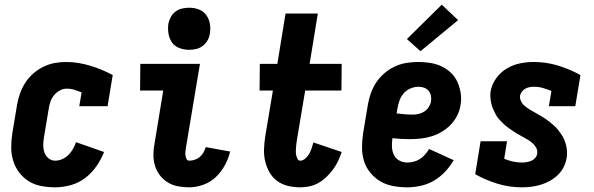

<svg xmlns="http://www.w3.org/2000/svg" viewBox="-20 -793 2540 821"><path d="M216 8Q186 8 156.5 2.5Q127 -3 103 -18Q79 -33 62 -55.5Q45 -78 36.5 -105.5Q28 -133 28 -163.5Q28 -194 33 -225L53 -345Q57 -369 65.5 -393Q74 -417 88 -439Q102 -461 122 -478.5Q142 -496 165.5 -507.5Q189 -519 213.5 -523.5Q238 -528 263 -528Q290 -528 316.5 -523.5Q343 -519 367.5 -511.5Q392 -504 416 -494Q440 -484 462 -472L440 -339H319L329 -398Q314 -404 298.5 -409Q283 -414 266 -414Q250 -414 235.5 -406Q221 -398 210.5 -385Q200 -372 195 -356.5Q190 -341 188 -326L168 -206Q165 -189 165 -172.5Q165 -156 170 -141Q175 -126 187.5 -116Q200 -106 216 -106Q231 -106 246 -112.5Q261 -119 272.5 -130.5Q284 -142 292 -156Q300 -170 305 -185L425 -143Q413 -112 392.5 -82.5Q372 -53 344.5 -32Q317 -11 283 -1.5Q249 8 216 8Z M789 8Q764 8 740.5 3.5Q717 -1 697.5 -13Q678 -25 664 -43Q650 -61 643 -83.5Q636 -106 636 -130.5Q636 -155 641 -180L678 -406H579L580 -520H835L775 -161Q774 -153 773 -145Q772 -137 773 -129Q774 -121 777.5 -113.5Q781 -106 789 -106Q801 -106 813 -110Q825 -114 834.5 -122Q844 -130 850 -141Q856 -152 860 -164L964 -145Q957 -115 941.5 -86.5Q926 -58 903 -36Q880 -14 849.5 -3Q819 8 789 8ZM789 -580Q767 -580 747 -587.5Q727 -595 715.5 -611.5Q704 -628 700.5 -649Q697 -670 700 -692Q703 -707 710.5 -720.5Q718 -734 730.5 -743.5Q743 -753 758.5 -756.5Q774 -760 789 -760Q811 -760 830.5 -752.5Q850 -745 862 -728.5Q874 -712 877.5 -691Q881 -670 877 -648Q875 -633 867 -619.5Q859 -606 846.5 -596.5Q834 -587 819 -583.5Q804 -580 789 -580Z M1264 8Q1237 8 1211.5 2Q1186 -4 1165.5 -19Q1145 -34 1132.5 -56Q1120 -78 1114 -103Q1108 -128 1109 -155Q1110 -182 1114 -209L1147 -406H1090L1091 -520H1166L1201 -735H1339L1304 -520H1441L1440 -406H1285L1249 -191Q1248 -183 1247 -175Q1246 -167 1245.5 -159Q1245 -151 1245 -143Q1245 -135 1247 -127.5Q1249 -120 1252.5 -113Q1256 -106 1264 -106Q1276 -106 1286.5 -116Q1297 -126 1303 -137Q1309 -148 1313 -160Q1317 -172 1320 -184L1441 -143Q1435 -124 1426 -105Q1417 -86 1404.5 -69Q1392 -52 1376.5 -37Q1361 -22 1343 -11.5Q1325 -1 1304.5 3.5Q1284 8 1264 8Z M1721 8Q1691 8 1661 2.5Q1631 -3 1606.5 -17.5Q1582 -32 1563.5 -54.5Q1545 -77 1536.5 -104.5Q1528 -132 1528 -163Q1528 -194 1533 -225L1553 -345Q1557 -369 1565.5 -393.5Q1574 -418 1588.5 -440Q1603 -462 1624 -480Q1645 -498 1669 -509Q1693 -520 1718 -524Q1743 -528 1768 -528Q1794 -528 1819.5 -524Q1845 -520 1867.5 -509.5Q1890 -499 1908 -482Q1926 -465 1936 -442.5Q1946 -420 1950 -394.5Q1954 -369 1949 -343Q1946 -321 1935 -299Q1924 -277 1907 -259.5Q1890 -242 1869 -229.5Q1848 -217 1825 -210Q1802 -203 1779 -200.5Q1756 -198 1733 -198Q1714 -198 1695.5 -199Q1677 -200 1658 -202Q1655 -183 1656 -164.5Q1657 -146 1664.5 -130.5Q1672 -115 1687.5 -106.5Q1703 -98 1722 -98Q1735 -98 1749 -101.5Q1763 -105 1775.5 -113Q1788 -121 1797.5 -132Q1807 -143 1815 -156L1920 -108Q1905 -82 1883.5 -59Q1862 -36 1835.5 -20.5Q1809 -5 1779.5 1.5Q1750 8 1721 8ZM1746 -303Q1758 -303 1771 -306Q1784 -309 1795 -316.5Q1806 -324 1813.5 -335.5Q1821 -347 1823 -359Q1825 -372 1822.5 -384Q1820 -396 1812.5 -405Q1805 -414 1793.5 -418Q1782 -422 1769 -422Q1752 -422 1734.5 -414.5Q1717 -407 1705 -392.5Q1693 -378 1687.5 -361Q1682 -344 1679 -327L1676 -308Q1692 -306 1710 -304.5Q1728 -303 1746 -303ZM1778 -574 1720 -626 1869 -773 1939 -707Z M2212 8Q2157 8 2107 -7.5Q2057 -23 2012 -48L2035 -189H2148L2136 -114Q2153 -107 2172 -102.5Q2191 -98 2211 -98Q2221 -98 2231 -99.5Q2241 -101 2251 -105Q2261 -109 2268.5 -117.5Q2276 -126 2277 -136Q2279 -149 2273 -160.5Q2267 -172 2257.5 -180.5Q2248 -189 2237 -195.5Q2226 -202 2215 -208Q2204 -214 2193 -220.5Q2182 -227 2171.5 -234Q2161 -241 2151 -248.5Q2141 -256 2132 -264.5Q2123 -273 2114.5 -282.5Q2106 -292 2100 -303Q2094 -314 2089 -325.5Q2084 -337 2081 -349.5Q2078 -362 2077 -375.5Q2076 -389 2078 -403Q2083 -432 2101.5 -458Q2120 -484 2147 -500Q2174 -516 2203.5 -522Q2233 -528 2262 -528Q2316 -528 2366.5 -512.5Q2417 -497 2462 -472L2440 -339H2327L2338 -404Q2321 -411 2302.5 -416.5Q2284 -422 2264 -422Q2255 -422 2245.5 -420.5Q2236 -419 2227.5 -414.5Q2219 -410 2212.5 -402Q2206 -394 2204 -385Q2202 -372 2208 -360Q2214 -348 2223.5 -340Q2233 -332 2244 -325.5Q2255 -319 2266 -312.5Q2277 -306 2288 -300Q2299 -294 2309.5 -287Q2320 -280 2330 -272Q2340 -264 2349.5 -255.5Q2359 -247 2366.5 -237.5Q2374 -228 2381 -217.5Q2388 -207 2393 -195Q2398 -183 2401 -170.5Q2404 -158 2404.5 -144.5Q2405 -131 2403 -118Q2400 -98 2390.5 -79Q2381 -60 2365.5 -45Q2350 -30 2331 -19.5Q2312 -9 2292 -3Q2272 3 2252 5.5Q2232 8 2212 8Z"/></svg>

Font: Iosevka Curly Slab Heavy
Style: Italic
Weight: 900
Italic angle: -9°
Monospace: yes
Designer: Belleve Invis
Foundry: Belleve Invis
Version: Version 22.1.2; ttfautohint (v1.8.4)